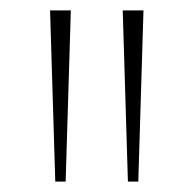

<svg xmlns="http://www.w3.org/2000/svg" viewBox="-20 -828 373 370"><path d="M86.5 -478 76.5 -808H116.5L106.5 -478ZM226.5 -478 216.5 -808H256.5L246.5 -478Z"/></svg>

Font: Encode Sans SC Thin
Style: Regular
Weight: 250
Designer: Multiple Designers
Foundry: Impallari Type
Version: Version 3.002